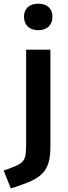

<svg xmlns="http://www.w3.org/2000/svg" viewBox="-38 -802 376 1058"><path d="M21.5 236.3 -17.6 137.7 21.5 123.5Q60.5 109.4 78.4 95.5Q96.2 81.5 101.1 58.8Q106 36.1 106 -4.9V-528.3H239.7V10.7Q239.7 63 228.5 97.7Q217.3 132.3 194.3 155Q171.4 177.7 137.5 193.6Q103.5 209.5 58.6 224.1ZM172.9 -635.7Q136.2 -635.7 115.2 -655.5Q94.2 -675.3 94.2 -710Q94.2 -743.2 115.2 -762.5Q136.2 -781.7 172.9 -781.7Q209.5 -781.7 230.2 -762.5Q251 -743.2 251 -710Q251 -675.3 230.2 -655.5Q209.5 -635.7 172.9 -635.7Z"/></svg>

Font: Comme SemiBold
Style: Regular
Weight: 600
Version: Version 1.000;gftools[0.9.27]